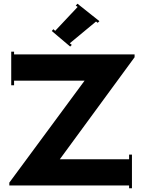

<svg xmlns="http://www.w3.org/2000/svg" viewBox="-20 -991 784 1026"><path d="M265.1 -835 274.9 -826.2 395 -954.1 384.8 -960.9 394 -971.2 511.2 -877.9 502 -869.1 493.2 -876 353 -759.8 363.8 -751 355 -742.2 256.8 -825.2ZM669.9 -165H685.1V15.1H669.9V0H29.8V-15.1L432.1 -560.1H55.2V-535.2H40V-714.8H55.2V-700.2H699.2V-685.1L299.8 -140.1H669.9Z"/></svg>

Font: Copperplate CC
Style: Bold
Weight: 700
Designer: indestructible type*
Foundry: Cowboy Collective
Version: Version 1.000